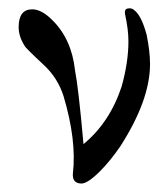

<svg xmlns="http://www.w3.org/2000/svg" viewBox="-20 -433 392 453"><path d="M334 -282Q334 -197 264 -88Q240 -53 216 -29Q186 1 171 0Q150 -1 152 -24Q161 -102 130 -206Q116 -250 82 -281Q40 -320 38 -325Q24 -347 24 -369Q24 -411 56 -411Q78 -411 103 -386Q149 -341 157 -267Q165 -227 177 -93Q239 -144 267 -229Q283 -286 283 -336Q283 -363 275 -400Q273 -412 282 -413Q291 -415 298 -408Q314 -395 326 -351Q334 -311 334 -282Z"/></svg>

Font: GFS Didot Classic
Style: Regular
Weight: 400
Designer: George D. Matthiopoulos
Foundry: George D. Matthiopoulos
Version: Version 1.000